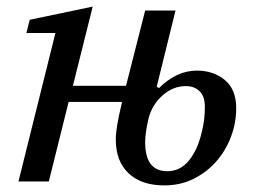

<svg xmlns="http://www.w3.org/2000/svg" viewBox="-20 -550 788 582"><path d="M148 -450H60L70 -490L261 -530L201 -290H362L420 -518H512L455 -287L462 -283Q515 -336 577 -336Q627 -336 661.5 -307.5Q696 -279 696 -222Q696 -177 680 -135Q664 -93 635.5 -60.5Q607 -28 567 -8Q527 12 478 12Q409 12 370 -24.5Q331 -61 331 -127Q331 -146 335.5 -172.5Q340 -199 350 -241H188L128 0H36ZM487 -31Q502 -31 517 -36.5Q532 -42 545.5 -55.5Q559 -69 571 -91.5Q583 -114 591 -147Q597 -171 599 -189.5Q601 -208 601 -227Q601 -257 585.5 -273Q570 -289 543 -289Q505 -289 473 -261Q441 -233 430 -190Q425 -168 422.5 -150.5Q420 -133 420 -119Q420 -31 487 -31Z"/></svg>

Font: IBM Plex Serif Text
Style: Italic
Weight: 450
Italic angle: -14°
Designer: Mike Abbink, Paul van der Laan, Pieter van Rosmalen
Foundry: Bold Monday
Version: Version 3.001